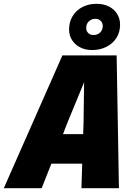

<svg xmlns="http://www.w3.org/2000/svg" viewBox="-57 -989 727 1009"><path d="M556 -698 568 0H371L375 -129H213L162 0H-37L271 -698ZM380 -284 382 -341 385 -557 296 -341 274 -284ZM306 -834Q306 -873 324.5 -904Q343 -935 376 -952Q409 -969 451 -969Q487 -969 515 -955Q543 -941 558.5 -916Q574 -891 574 -859Q574 -820 555 -790Q536 -760 502.5 -743Q469 -726 427 -726Q392 -726 364.5 -740Q337 -754 321.5 -778.5Q306 -803 306 -834ZM434 -805Q456 -805 469.5 -818.5Q483 -832 483 -853Q483 -869 472 -879.5Q461 -890 445 -890Q423 -890 409.5 -876.5Q396 -863 396 -842Q396 -826 406.5 -815.5Q417 -805 434 -805Z"/></svg>

Font: Azeret Mono ExtraBold
Style: Italic
Weight: 800
Italic angle: -12°
Designer: Martin Vácha
Foundry: Displaay
Version: Version 1.000; Glyphs 3.0.3, build 3074